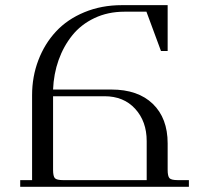

<svg xmlns="http://www.w3.org/2000/svg" viewBox="-20 -722 769 742"><path d="M58.1 0V-25.9H104V-354Q104 -425.8 128.2 -489.3Q152.3 -552.7 196.3 -600.1Q240.2 -647.5 306.2 -674.8Q372.1 -702.1 451.2 -702.1H627.9V-524.9H602.1L545.9 -676.8H460.9Q397 -676.8 345 -652.1Q293 -627.4 259.3 -585.4Q225.6 -543.5 206.5 -490Q187.5 -436.5 185.1 -376H410.2Q513.2 -376 570.6 -320.6Q627.9 -265.1 627.9 -168V-65.9Q627.9 -41 635 -33.4Q642.1 -25.9 667 -25.9H710V0ZM185.1 -65.9Q185.1 -41 192.1 -33.4Q199.2 -25.9 224.1 -25.9H546.9V-176.8Q546.9 -252.9 502.4 -301.5Q458 -350.1 383.8 -350.1H185.1Z"/></svg>

Font: Dihjauti
Style: Regular
Weight: 400
Designer: T. Christopher White
Version: Version 3.0.0